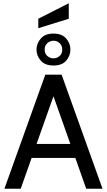

<svg xmlns="http://www.w3.org/2000/svg" viewBox="-20 -1158 656 1178"><path d="M458 -189H158V-275H458ZM294 -607H322L107 0H7L258 -700H358L609 0H509ZM308 -756Q256.5 -756 230.2 -786Q204 -816 204 -854Q204 -891.5 230.5 -921.8Q257 -952 308 -952Q360 -952 386 -921.8Q412 -891.5 412 -854Q412 -816 386.2 -786Q360.5 -756 308 -756ZM308 -800Q329 -800 345.5 -814.2Q362 -828.5 362 -854Q362 -878 346 -893Q330 -908 308 -908Q286.5 -908 270.2 -893Q254 -878 254 -854Q254 -828.5 270.5 -814.2Q287 -800 308 -800ZM215 -985V-1043L402 -1138V-1043Z"/></svg>

Font: Cabin Resolve
Style: Regular-Resolve
Weight: 400
Designer: Pablo Impallari
Foundry: Pablo Impallari. http://www.impallari.com Igino Marini. http://www.ikern.com
Version: Version 3.001